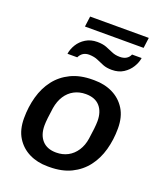

<svg xmlns="http://www.w3.org/2000/svg" viewBox="-153 -942 895 1052"><g transform="rotate(20 294.0 -415.5)"><path d="M250 10Q190 10 142.5 -13.5Q95 -37 67 -82Q39 -127 39 -194Q39 -260 55.5 -319.5Q72 -379 106.5 -424Q141 -469 194.5 -495Q248 -521 321 -521H331Q391 -521 438.5 -497.5Q486 -474 514 -429Q542 -384 542 -317Q542 -251 525.5 -191.5Q509 -132 474.5 -87Q440 -42 387 -16Q334 10 260 10ZM268 -77Q306 -77 336 -93Q366 -109 386 -139.5Q406 -170 412 -211Q417 -244 420 -271.5Q423 -299 423 -316Q423 -371 395 -402.5Q367 -434 313 -434Q275 -434 245 -418Q215 -402 195.5 -372Q176 -342 169 -300Q164 -267 161 -239.5Q158 -212 158 -195Q158 -140 186.5 -108.5Q215 -77 268 -77ZM142 -607Q146 -635 162.5 -662Q179 -689 207.5 -706.5Q236 -724 274 -724Q306 -724 328 -715.5Q350 -707 370 -698Q390 -689 417 -689Q439 -689 454 -698Q469 -707 476 -724H532Q528 -697 511.5 -670Q495 -643 467 -625Q439 -607 400 -607Q369 -607 348 -615.5Q327 -624 307 -633Q287 -642 257 -643Q235 -643 221 -633.5Q207 -624 199 -607ZM181 -780 189 -841H531L523 -780Z"/></g></svg>

Font: Chivo Medium Medium
Style: Italic
Weight: 500
Italic angle: -8.05°
Version: Version 2.002